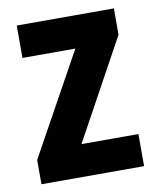

<svg xmlns="http://www.w3.org/2000/svg" viewBox="-68 -601 535 654"><g transform="rotate(-10 200.0 -273.5)"><path d="M378 0H23V-84L217 -435H34V-547H370V-456L181 -111H378Z"/></g></svg>

Font: Noto Sans Khmer UI Condensed
Style: Bold
Weight: 700
Width: 3
Designer: Danh Hong and the Monotype Design Team
Foundry: Monotype Imaging Inc.
Version: Version 2.002; ttfautohint (v1.8.4.7-5d5b)